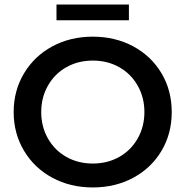

<svg xmlns="http://www.w3.org/2000/svg" viewBox="-20 -814 814 843"><path d="M387.5 9Q289 9 210 -33.5Q131 -76 85.5 -152Q40 -228 40 -322Q40 -416 85.5 -492Q131 -568 210 -610.5Q289 -653 387.5 -653Q486 -653 565 -610.5Q644 -568 689 -492.5Q734 -417 734 -322Q734 -227 689 -151.5Q644 -76 565 -33.5Q486 9 387.5 9ZM387.5 -96Q452 -96 503.5 -125Q555 -154 584.5 -206Q614 -258 614 -322Q614 -386 584.5 -438Q555 -490 503.5 -519Q452 -548 387.5 -548Q323 -548 271.5 -519Q220 -490 190.5 -438Q161 -386 161 -322Q161 -258 190.5 -206Q220 -154 271.5 -125Q323 -96 387.5 -96ZM228 -794H546V-725H228Z"/></svg>

Font: Montserrat Ace
Style: Bold
Weight: 600
Designer: Julieta Ulanovsky
Foundry: Julieta Ulanovsky
Version: Version 1